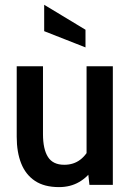

<svg xmlns="http://www.w3.org/2000/svg" viewBox="-20 -774 546 804"><path d="M227 9.5Q165.5 9.5 126.5 -16.5Q87.5 -42.5 68.8 -89.5Q50 -136.5 50 -201V-496.5H160V-212.5Q160 -149.5 180.8 -116.8Q201.5 -84 249 -84Q288 -84 316 -105.2Q344 -126.5 360.5 -165.5L342.5 -102V-496.5H452.5V0H354.5L345.5 -81.5L370 -68.5Q348.5 -33.5 311.8 -12Q275 9.5 227 9.5ZM338 -575.5 165 -643.5V-754L338 -649.5Z"/></svg>

Font: Cabin SemiCondensed SemiBold
Style: Regular
Weight: 600
Width: 4
Designer: Pablo Impallari
Foundry: Pablo Impallari. http://www.impallari.com Igino Marini. http://www.ikern.com
Version: Version 3.001